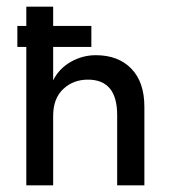

<svg xmlns="http://www.w3.org/2000/svg" viewBox="-20 -555 506 575"><path d="M253.6 -477.3V-414.4H139.2V-314.4Q156.7 -349.5 191.8 -369.6Q226.8 -389.7 267 -389.7Q334 -389.7 373.2 -349.5Q412.4 -309.3 412.4 -235.1V0H330.9V-210.3Q330.9 -316.5 243.3 -316.5Q199 -316.5 169.1 -288.1Q139.2 -259.8 139.2 -208.2V0H58.8V-414.4H32V-477.3H58.8V-535.1H139.2V-477.3Z"/></svg>

Font: NATS
Style: Regular
Weight: 400
Designer: Purushoth Kumar Guthula
Foundry: Silicon Andhra, USA.
Version: Version 1.0.4; ttfautohint (v1.2.25-373a) -l 7 -r 28 -G 50 -